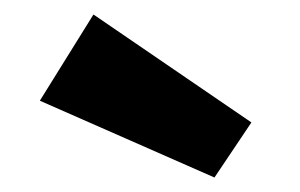

<svg xmlns="http://www.w3.org/2000/svg" viewBox="-20 -762 414 265"><path d="M327 -593 276 -517 35 -623 109 -742Z"/></svg>

Font: Ezarion Extra Bold
Style: Regular
Weight: 800
Designer: Natanael Gama
Version: Version 1.001;PS 001.001;hotconv 1.0.70;makeotf.lib2.5.58329